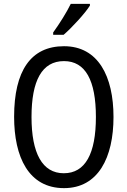

<svg xmlns="http://www.w3.org/2000/svg" viewBox="-20 -963 659 993"><path d="M445 -934V-943H346C324 -898 290 -844 255 -795V-783H309C351 -819 420 -894 445 -934ZM567 -358C567 -568 488 -724 311 -724C139 -724 53 -596 53 -359C53 -151 128 10 311 10C488 10 567 -148 567 -358ZM143 -358C143 -546 197 -647 311 -647C422 -647 476 -547 476 -358C476 -168 421 -67 310 -67C199 -67 143 -170 143 -358Z"/></svg>

Font: Noto Sans Ethiopic Condensed
Style: Regular
Weight: 400
Width: 3
Designer: Monotype Design Team
Foundry: Monotype Imaging Inc.
Version: Version 2.102